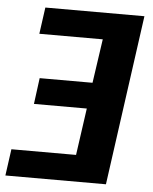

<svg xmlns="http://www.w3.org/2000/svg" viewBox="-51 -735 621 778"><g transform="rotate(5 259.5 -346.0)"><path d="M505 -692 409 0H0L15 -108H278L305 -299H90L104 -405H319L345 -584H87L102 -692Z"/></g></svg>

Font: Fira Sans SemiBold
Style: Italic
Weight: 600
Italic angle: -8°
Designer: bBox Type GmbH & Carrois Corporate GbR & Edenspiekermann AG
Foundry: bBox Type GmbH & Carrois Corporate GbR & Edenspiekermann AG
Version: Version 4.301